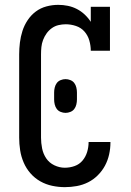

<svg xmlns="http://www.w3.org/2000/svg" viewBox="-20 -763 540 791"><path d="M247 8Q221 8 195 2.5Q169 -3 146 -16Q123 -29 105.5 -49Q88 -69 77.5 -93.5Q67 -118 63 -144Q59 -170 59 -196V-539Q59 -563 62 -587.5Q65 -612 72.5 -635.5Q80 -659 94 -680Q108 -701 127.5 -715.5Q147 -730 171 -736.5Q195 -743 220 -743Q240 -743 259.5 -739Q279 -735 296.5 -726Q314 -717 328.5 -703.5Q343 -690 354 -673V-735H433V-554H354Q354 -575 348 -596Q342 -617 328 -633Q314 -649 293 -656Q272 -663 251 -663Q236 -663 221 -659.5Q206 -656 193.5 -647Q181 -638 172 -625.5Q163 -613 157.5 -598.5Q152 -584 150.5 -569Q149 -554 149 -539V-196Q149 -174 153.5 -151.5Q158 -129 170.5 -110.5Q183 -92 204 -82Q225 -72 247 -72Q268 -72 287.5 -79Q307 -86 320 -101.5Q333 -117 339 -137Q345 -157 345 -177Q345 -177 345 -177.5Q345 -178 345 -178H435Q435 -178 435 -177Q435 -176 435 -176Q435 -151 429.5 -126.5Q424 -102 412.5 -80.5Q401 -59 383 -41Q365 -23 343 -12Q321 -1 296.5 3.5Q272 8 247 8ZM250 -298Q240 -298 230 -302Q220 -306 214 -314Q208 -322 205.5 -332.5Q203 -343 203 -353V-382Q203 -392 205.5 -402.5Q208 -413 214 -421Q220 -429 230 -433Q240 -437 250 -437Q260 -437 270 -433Q280 -429 286 -421Q292 -413 294.5 -402.5Q297 -392 297 -382V-353Q297 -343 294.5 -332.5Q292 -322 286 -314Q280 -306 270 -302Q260 -298 250 -298Z"/></svg>

Font: Iosevka Slab Medium
Style: Regular
Weight: 500
Monospace: yes
Designer: Belleve Invis
Foundry: Belleve Invis
Version: Version 11.1.1; ttfautohint (v1.8.3)